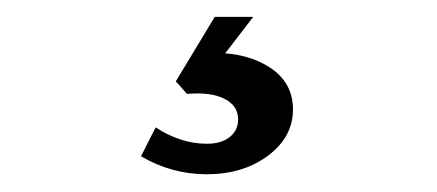

<svg xmlns="http://www.w3.org/2000/svg" viewBox="-20 -29 510 224"><path d="M221.2 174.3Q180.2 174.3 144.5 153.3L161.6 119.6Q174.8 128.4 189.9 133.5Q205.1 138.7 221.2 138.7Q238.3 138.7 248 130.9Q257.8 123 257.8 110.4Q257.8 94.2 241.7 86.2Q225.6 78.1 198.2 80.6L185.1 65.9L230.5 -9.3H275.4L226.6 54.2L229.5 32.7Q269.5 32.7 295.7 50.3Q321.8 67.9 321.8 98.6Q321.8 130.9 292.7 152.6Q263.7 174.3 221.2 174.3Z"/></svg>

Font: Lateef SemiBold
Style: Regular
Weight: 600
Designer: SIL International
Foundry: SIL International
Version: Version 4.200